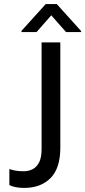

<svg xmlns="http://www.w3.org/2000/svg" viewBox="-20 -921 422 951"><path d="M230.5 -39.1Q181.6 9.8 100.1 9.8Q77.1 9.8 59.1 6.3Q41.5 2.9 27.8 -3.4L26.4 -3.9V-5.4V-80.6V-84L29.8 -82.5Q45.4 -77.6 61.5 -75.2Q77.1 -72.8 94.2 -72.8Q95.7 -73.2 97.2 -73.2Q97.7 -73.2 98.6 -72.8Q120.6 -72.8 140.6 -82.5Q160.6 -92.3 173.3 -115.7Q186 -139.6 186 -183.6V-708.5V-710.9H188.5H276.4H278.8V-708.5V-189.9Q278.8 -87.9 230.5 -39.1ZM381.8 -767.1V-762.2H307.1L233.9 -845.2L161.1 -762.2H86.4V-768.1L206.5 -900.9H261.2Z"/></svg>

Font: MAUL
Style: Regular
Weight: 400
Designer: MAUL
Version: Version 1.0; 2020; ttfautohint (v1.8.3)